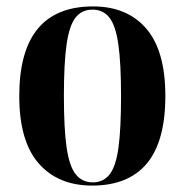

<svg xmlns="http://www.w3.org/2000/svg" viewBox="-20 -568 576 598"><path d="M267 10Q161 10 100.5 -59Q40 -128 40 -269Q40 -548 270 -548Q376 -548 435.5 -479Q495 -410 495 -269Q495 -128 437.5 -59Q380 10 267 10ZM269 0Q302 0 321.5 -25Q341 -50 349 -108.5Q357 -167 357 -269Q357 -372 348.5 -430.5Q340 -489 320.5 -513.5Q301 -538 268 -538Q235 -538 215.5 -513.5Q196 -489 187.5 -430.5Q179 -372 179 -269Q179 -167 187.5 -108.5Q196 -50 216 -25Q236 0 269 0Z"/></svg>

Font: Noto Serif Display Condensed
Style: Bold
Weight: 700
Width: 3
Designer: Monotype Design Team
Foundry: Monotype Imaging Inc.
Version: Version 2.009